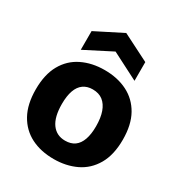

<svg xmlns="http://www.w3.org/2000/svg" viewBox="-184 -900 973 1040"><g transform="rotate(30 303.0 -380.0)"><path d="M303 14Q222 14 161 -17Q100 -48 65.5 -110Q31 -172 31 -265Q31 -358 65.5 -419.5Q100 -481 162 -511.5Q224 -542 303 -542Q384 -542 445.5 -511Q507 -480 541.5 -418.5Q576 -357 576 -264Q576 -169 540 -107Q504 -45 442 -15.5Q380 14 303 14ZM307 -103Q343 -103 366.5 -120Q390 -137 402 -171Q414 -205 414 -254Q414 -307 401 -343.5Q388 -380 363 -399.5Q338 -419 299 -419Q265 -419 241 -402Q217 -385 205 -351Q193 -317 193 -267Q193 -186 223 -144.5Q253 -103 307 -103ZM135 -572V-689L303 -774L471 -689V-572L303 -658Z"/></g></svg>

Font: Bricolage Grotesque 24pt ExtraBold
Style: Regular
Weight: 800
Designer: Mathieu Triay
Foundry: Atelier Triay
Version: Version 1.001;gftools[0.9.33.dev8+g029e19f]